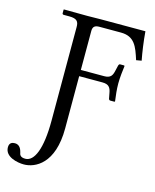

<svg xmlns="http://www.w3.org/2000/svg" viewBox="-189 -730 819 1012"><g transform="rotate(15 220.5 -224.0)"><path d="M201 -327H328C362 -327 373 -312 378 -283L384 -252C385 -249 387 -245 393 -245H416L418 -248C414 -279 410 -310 410 -344C410 -377 415 -416 418 -439C418 -441 417 -443 415 -443H393C389 -443 386 -439 385 -435L378 -405C372 -377 363 -361 328 -361H201V-574C201 -598 213 -606 237 -606H354C429 -606 447 -555 469 -486L498 -491C490 -532 481 -593 477 -646H234L160 -645L35 -646L31 -645V-625C31 -623 32 -618 39 -618H69C112 -618 121 -603 121 -574V-62C121 91 88 167 39 167C11 167 7 153 5 141C2 129 -6 102 -34 102C-49 102 -65 107 -65 132C-65 185 5 198 39 198C101 198 201 151 201 -42Z"/></g></svg>

Font: Libertinus Sans
Style: Regular
Weight: 400
Designer: Philipp H. Poll, Khaled Hosny
Foundry: Caleb Maclennan
Version: Version 7.050;RELEASE